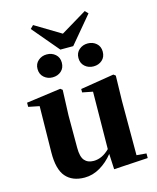

<svg xmlns="http://www.w3.org/2000/svg" viewBox="-143 -1083 976 1197"><g transform="rotate(-15 345.5 -484.5)"><path d="M395 -793H312L167 -964.8L187 -984.9L353 -884.8L521 -985.8L540 -965.8ZM407.2 -712.9Q407.2 -746.1 430.4 -766.1Q453.6 -786.1 485.8 -786.1Q518.6 -786.1 541.3 -766.1Q564 -746.1 564 -712.9Q564 -678.2 541.5 -658.2Q519 -638.2 485.8 -638.2Q453.1 -638.2 430.2 -658.4Q407.2 -678.7 407.2 -712.9ZM221.2 -638.2Q189.5 -638.2 166.3 -658.4Q143.1 -678.7 143.1 -712.9Q143.1 -746.1 166.3 -766.1Q189.5 -786.1 221.2 -786.1Q254.4 -786.1 277.1 -766.1Q299.8 -746.1 299.8 -712.9Q299.8 -678.2 277.3 -658.2Q254.9 -638.2 221.2 -638.2ZM600.1 -34.2 663.1 -28.8V1L442.9 14.2L438 -85.9Q401.4 -39.6 353.3 -11.2Q305.2 17.1 252.9 17.1Q173.8 17.1 132.1 -31.2Q90.3 -79.6 91.8 -189L96.2 -485.8L25.9 -500V-526.9L248 -557.1L261.2 -546.9L254.9 -383.8V-173.8Q254.9 -116.7 275.1 -92.8Q295.4 -68.8 334 -68.8Q388.7 -68.8 437 -117.2L440.9 -486.8L374 -500V-522L590.8 -557.1L604 -546.9L600.1 -383.8Z"/></g></svg>

Font: Noto Serif JP Black
Style: Regular
Weight: 900
Designer: Ryoko NISHIZUKA  (kana & ideographs); Frank Grießhammer (Latin, Greek & Cyrillic); Wenlong ZHANG  (bopomofo); Sandoll Co
Foundry: Adobe Systems Incorporated
Version: Version 1.001;PS 1.001;hotconv 16.6.54;makeotf.lib2.5.65590